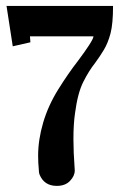

<svg xmlns="http://www.w3.org/2000/svg" viewBox="-20 -439 414 632"><path d="M167 172.9Q125 172.9 109.9 134.8Q107.9 128.9 107.9 122.1V121.6Q105.5 96.7 105.5 73.7Q105.5 21 122.1 -35.4Q138.7 -91.8 171.9 -145Q205.1 -198.2 236.8 -238.8Q258.8 -268.1 273.2 -290.3Q287.6 -312.5 287.6 -319.3H78.6Q78.6 -313.5 80.1 -299.8L22 -286.6L1.5 -419.4H352.1Q352.1 -360.8 343.8 -329.1Q335.4 -297.4 322 -275.1Q308.6 -252.9 293.5 -232.4Q272.9 -206.5 254.4 -169.9Q235.8 -133.3 227.1 -67.4Q221.7 -31.2 221.7 18.6Q221.7 61 225.6 113.8L226.1 122.1Q226.1 140.1 210.4 156.5Q194.8 172.9 167 172.9Z"/></svg>

Font: Quaaykop
Style: Bold
Weight: 700
Designer: Tup Wanders
Foundry: Free font, DO NOT SELL
Version: Version 1.00;July 31, 2023;FontCreator 11.5.0.2430 64-bit